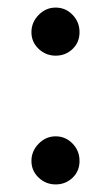

<svg xmlns="http://www.w3.org/2000/svg" viewBox="-20 -474 294 507"><path d="M127 -114Q153 -114 171.5 -95Q190 -76 190 -49Q190 -22 171.5 -4.5Q153 13 127 13Q101 13 82 -5Q63 -23 63 -49Q63 -75 82 -94.5Q101 -114 127 -114ZM127 -454Q153 -454 171.5 -435Q190 -416 190 -389Q190 -362 171.5 -344.5Q153 -327 127 -327Q101 -327 82 -345Q63 -363 63 -389Q63 -415 82 -434.5Q101 -454 127 -454Z"/></svg>

Font: Cardo
Style: Regular
Weight: 400
Designer: David J. Perry
Foundry: David J. Perry
Version: Version 1.0451